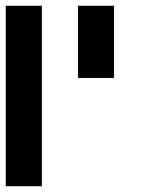

<svg xmlns="http://www.w3.org/2000/svg" viewBox="-20 -645 540 665"><path d="M375 -375H250V-625H375ZM125 0H0V-625H125Z"/></svg>

Font: Tiny5
Style: Regular
Weight: 400
Designer: Stefan Schmidt
Foundry: Made with Bits'n'Picas by Kreative Software
Version: Version 1.002; ttfautohint (v1.8.4.7-5d5b)